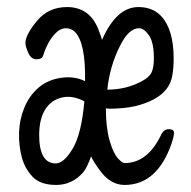

<svg xmlns="http://www.w3.org/2000/svg" viewBox="-20 -506 540 544"><path d="M333 18Q293 18 264 -22Q247 -44 238 -63Q226 -29 215 -17Q184 18 139 18Q94 18 72 -5.5Q50 -29 41.5 -61.5Q33 -94 34 -130.5Q35 -167 49 -201Q63 -235 89 -257.5Q115 -280 153 -285.5Q191 -291 221 -276Q223 -385 192 -416Q181 -426 167.5 -426Q154 -426 143 -417Q117 -395 102 -348Q99 -338 83.5 -338Q68 -338 60 -356.5Q52 -375 52 -384Q52 -407 84.5 -446.5Q117 -486 170 -486Q238 -486 262 -414Q266 -404 269 -393Q310 -486 372 -486Q413 -486 437 -460Q472 -422 472 -340Q472 -312 468 -291Q457 -228 362 -205Q330 -198 289 -198L280 -199Q280 -144 290.5 -108Q301 -72 313.5 -58Q326 -44 333 -44Q397 -44 435 -121Q443 -140 458 -140Q473 -140 473 -130Q473 -120 466 -99Q425 18 333 18ZM138 -43Q161 -43 186 -85Q211 -127 219 -219Q184 -237 154.5 -229.5Q125 -222 108.5 -196.5Q92 -171 91 -127Q90 -43 138 -43ZM284 -252Q338 -252 382 -276Q403 -287 409.5 -301Q416 -315 416 -341Q416 -386 402 -406Q388 -426 374 -426Q344 -426 319 -374Q291 -318 284 -252Z"/></svg>

Font: LXGW WenKai Mono TC
Style: Regular
Weight: 400
Designer: LXGW / Fontworks Inc.
Foundry: LXGW / Fontworks Inc.
Version: Version 1.330